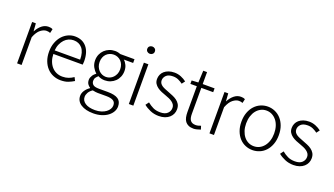

<svg xmlns="http://www.w3.org/2000/svg" viewBox="-81 -1412 4045 2325"><g transform="rotate(20 1942.0 -249.0)"><path d="M100 -533H148L155 -434H157Q184 -485 222.5 -516Q261 -547 308 -547Q324 -547 336.5 -544.5Q349 -542 362 -535L350 -483Q336 -488 326.5 -490Q317 -492 301 -492Q266 -492 226.5 -462Q187 -432 158 -358V0H100Z M663 13Q612 13 566.5 -6Q521 -25 487.5 -61Q454 -97 434.5 -148.5Q415 -200 415 -266Q415 -331 434.5 -383Q454 -435 486.5 -471.5Q519 -508 561.5 -527.5Q604 -547 649 -547Q746 -547 800.5 -482Q855 -417 855 -299Q855 -276 852 -257H474Q475 -208 489.5 -167.5Q504 -127 529.5 -97.5Q555 -68 590.5 -52Q626 -36 669 -36Q712 -36 746.5 -48.5Q781 -61 811 -82L833 -39Q801 -19 761 -3Q721 13 663 13ZM802 -303Q802 -400 761 -448.5Q720 -497 650 -497Q617 -497 587 -484Q557 -471 533.5 -446Q510 -421 494 -385Q478 -349 474 -303Z M1172 254Q1072 254 1012 215Q952 176 952 108Q952 73 973.5 39.5Q995 6 1032 -19V-24Q1012 -36 998 -57Q984 -78 984 -110Q984 -127 990 -142Q996 -157 1004.5 -170Q1013 -183 1023.5 -192.5Q1034 -202 1043 -209V-213Q1017 -234 996 -272Q975 -310 975 -358Q975 -400 990 -434.5Q1005 -469 1031 -494Q1057 -519 1092 -533Q1127 -547 1166 -547Q1188 -547 1206 -542.5Q1224 -538 1237 -533H1419V-485H1299Q1323 -464 1338.5 -431Q1354 -398 1354 -357Q1354 -316 1339.5 -281.5Q1325 -247 1299.5 -222Q1274 -197 1239.5 -183Q1205 -169 1166 -169Q1144 -169 1121 -174.5Q1098 -180 1080 -191Q1063 -177 1050.5 -160Q1038 -143 1038 -117Q1038 -88 1059 -69Q1080 -50 1138 -50H1250Q1341 -50 1384.5 -20.5Q1428 9 1428 73Q1428 108 1410 140.5Q1392 173 1358.5 198.5Q1325 224 1277.5 239Q1230 254 1172 254ZM1166 -213Q1192 -213 1216 -223.5Q1240 -234 1258 -253Q1276 -272 1287 -298.5Q1298 -325 1298 -358Q1298 -391 1287.5 -417.5Q1277 -444 1259 -462Q1241 -480 1217 -490Q1193 -500 1166 -500Q1139 -500 1114.5 -490Q1090 -480 1072 -462Q1054 -444 1043.5 -417.5Q1033 -391 1033 -358Q1033 -325 1044 -298.5Q1055 -272 1073 -253Q1091 -234 1115 -223.5Q1139 -213 1166 -213ZM1179 210Q1222 210 1257.5 199Q1293 188 1318 169.5Q1343 151 1356.5 128Q1370 105 1370 81Q1370 38 1339.5 20.5Q1309 3 1249 3H1140Q1131 3 1112 1Q1093 -1 1073 -6Q1038 18 1022.5 46Q1007 74 1007 101Q1007 150 1052 180Q1097 210 1179 210Z M1540 -533H1598V0H1540ZM1570 -658Q1550 -658 1535.5 -671Q1521 -684 1521 -704Q1521 -727 1535.5 -739.5Q1550 -752 1570 -752Q1590 -752 1604.5 -739.5Q1619 -727 1619 -704Q1619 -684 1604.5 -671Q1590 -658 1570 -658Z M1928 13Q1869 13 1818.5 -8.5Q1768 -30 1732 -60L1763 -102Q1798 -73 1837 -54Q1876 -35 1931 -35Q1992 -35 2022.5 -64.5Q2053 -94 2053 -136Q2053 -160 2041.5 -177.5Q2030 -195 2011.5 -208.5Q1993 -222 1970 -232Q1947 -242 1924 -250Q1894 -260 1864.5 -272.5Q1835 -285 1811 -302.5Q1787 -320 1772 -344Q1757 -368 1757 -403Q1757 -432 1768.5 -458.5Q1780 -485 1802.5 -504.5Q1825 -524 1857.5 -535.5Q1890 -547 1932 -547Q1976 -547 2016.5 -530.5Q2057 -514 2087 -490L2057 -450Q2030 -470 1999.5 -484Q1969 -498 1930 -498Q1871 -498 1843 -470Q1815 -442 1815 -406Q1815 -384 1825.5 -368Q1836 -352 1853.5 -340.5Q1871 -329 1893.5 -320Q1916 -311 1939 -302Q1970 -290 2000.5 -277.5Q2031 -265 2055.5 -247Q2080 -229 2095.5 -203.5Q2111 -178 2111 -139Q2111 -108 2099 -80.5Q2087 -53 2063.5 -32Q2040 -11 2006 1Q1972 13 1928 13Z M2377 13Q2338 13 2311.5 1Q2285 -11 2269 -32.5Q2253 -54 2246.5 -84.5Q2240 -115 2240 -152V-484H2157V-528L2242 -533L2249 -687H2298V-533H2451V-484H2298V-148Q2298 -123 2302 -102.5Q2306 -82 2316 -67.5Q2326 -53 2343 -45Q2360 -37 2387 -37Q2402 -37 2420 -41.5Q2438 -46 2452 -52L2466 -7Q2443 1 2419 7Q2395 13 2377 13Z M2579 -533H2627L2634 -434H2636Q2663 -485 2701.5 -516Q2740 -547 2787 -547Q2803 -547 2815.5 -544.5Q2828 -542 2841 -535L2829 -483Q2815 -488 2805.5 -490Q2796 -492 2780 -492Q2745 -492 2705.5 -462Q2666 -432 2637 -358V0H2579Z M3135 13Q3087 13 3043 -5.5Q2999 -24 2966 -60Q2933 -96 2913.5 -148Q2894 -200 2894 -266Q2894 -333 2913.5 -385Q2933 -437 2966 -473Q2999 -509 3043 -528Q3087 -547 3135 -547Q3183 -547 3227 -528Q3271 -509 3304 -473Q3337 -437 3356.5 -385Q3376 -333 3376 -266Q3376 -200 3356.5 -148Q3337 -96 3304 -60Q3271 -24 3227 -5.5Q3183 13 3135 13ZM3135 -37Q3174 -37 3207 -53.5Q3240 -70 3264.5 -100.5Q3289 -131 3302.5 -173Q3316 -215 3316 -266Q3316 -317 3302.5 -359.5Q3289 -402 3264.5 -432Q3240 -462 3207 -479Q3174 -496 3135 -496Q3096 -496 3063 -479Q3030 -462 3006 -432Q2982 -402 2968.5 -359.5Q2955 -317 2955 -266Q2955 -215 2968.5 -173Q2982 -131 3006 -100.5Q3030 -70 3063 -53.5Q3096 -37 3135 -37Z M3663 13Q3604 13 3553.5 -8.5Q3503 -30 3467 -60L3498 -102Q3533 -73 3572 -54Q3611 -35 3666 -35Q3727 -35 3757.5 -64.5Q3788 -94 3788 -136Q3788 -160 3776.5 -177.5Q3765 -195 3746.5 -208.5Q3728 -222 3705 -232Q3682 -242 3659 -250Q3629 -260 3599.5 -272.5Q3570 -285 3546 -302.5Q3522 -320 3507 -344Q3492 -368 3492 -403Q3492 -432 3503.5 -458.5Q3515 -485 3537.5 -504.5Q3560 -524 3592.5 -535.5Q3625 -547 3667 -547Q3711 -547 3751.5 -530.5Q3792 -514 3822 -490L3792 -450Q3765 -470 3734.5 -484Q3704 -498 3665 -498Q3606 -498 3578 -470Q3550 -442 3550 -406Q3550 -384 3560.5 -368Q3571 -352 3588.5 -340.5Q3606 -329 3628.5 -320Q3651 -311 3674 -302Q3705 -290 3735.5 -277.5Q3766 -265 3790.5 -247Q3815 -229 3830.5 -203.5Q3846 -178 3846 -139Q3846 -108 3834 -80.5Q3822 -53 3798.5 -32Q3775 -11 3741 1Q3707 13 3663 13Z"/></g></svg>

Font: SpoqaHanSansJP-Light
Style: Regular
Weight: 300
Designer: [Source Han Sans]
Ryoko NISHIZUKA  (kana & ideographs); Paul D. Hunt (Latin, Greek & Cyrillic); Wenlong ZHANG  (bopomofo
Foundry: Spoqa (http://bi.spoqa.com)
Version: Version 1.002.20150607